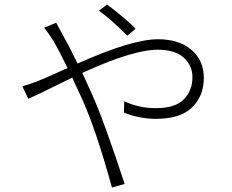

<svg xmlns="http://www.w3.org/2000/svg" viewBox="-20 -805 1040 861"><path d="M588 -676 551 -645Q478 -718 424 -757L460 -785Q545 -721 588 -676ZM178 -681 232 -703Q254 -662 264 -644Q291 -596 328 -520Q571 -629 689 -629Q783 -629 838.5 -581.5Q894 -534 894 -456Q894 -375 841.5 -323.5Q789 -272 679 -272Q606 -272 536 -300L537 -351Q603 -320 678 -320Q766 -320 804.5 -359.5Q843 -399 843 -459Q843 -511 804 -546.5Q765 -582 687 -582Q576 -582 349 -478Q356 -462 370.5 -431Q385 -400 392 -384Q445 -267 539 20L482 36Q411 -222 347 -364Q339 -381 324.5 -412Q310 -443 304 -457Q275 -443 231.5 -421.5Q188 -400 158 -385.5Q128 -371 107 -362L80 -418Q108 -425 151 -442Q171 -449 283 -500Q241 -585 220 -621Q193 -663 178 -681Z"/></svg>

Font: Noto Sans Korean Light
Style: Regular
Weight: 300
Designer: Ryoko NISHIZUKA  (kana & ideographs); Paul D. Hunt (Latin, Greek & Cyrillic); Wenlong ZHANG  (bopomofo); Sandoll Communi
Foundry: Adobe Systems Incorporated
Version: Version 1.000;PS 1;hotconv 1.0.78;makeotf.lib2.5.61930